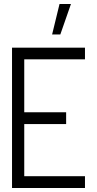

<svg xmlns="http://www.w3.org/2000/svg" viewBox="-20 -938 484 958"><path d="M240 -766 277 -918H334L281 -766ZM40 0V-700H404V-642H101V-378H310V-319H101V-59H404V0Z"/></svg>

Font: Stick No Bills ExtraLight Light
Style: Regular
Weight: 300
Version: Version 2.000